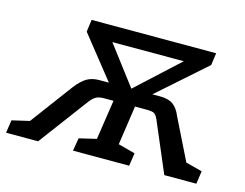

<svg xmlns="http://www.w3.org/2000/svg" viewBox="-128 -653 989 776"><g transform="rotate(15 366.5 -265.0)"><path d="M686 -72 755 -54 747 0H613L524 -209Q516 -227 507.5 -232Q499 -237 474 -237H427L403 -73L474 -54L466 0H231L240 -54L312 -71L337 -237H298Q276 -237 263 -229.5Q250 -222 235 -201L85 0H-49L-41 -54L32 -71L163 -247Q187 -278 208.5 -290.5Q230 -303 260 -303H300L160 -479L167 -530H688L681 -479L482 -303H515Q550 -303 569.5 -288.5Q589 -274 601 -244ZM271 -465 394 -303 570 -465Z"/></g></svg>

Font: Bitter Pro Medium
Style: Italic
Weight: 500
Italic angle: -9°
Designer: Sol Matas, and Bitter project Authors
Foundry: Sol Matas
Version: Version 1.010